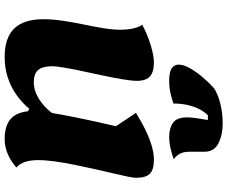

<svg xmlns="http://www.w3.org/2000/svg" viewBox="-94 -834 953 804"><g transform="rotate(90 382.0 -431.5)"><path d="M218 25Q138 25 99 -15Q60 -55 60 -137Q60 -176 66.5 -219.5Q73 -263 82 -306Q91 -349 97.5 -388.5Q104 -428 104 -460Q104 -489 98.5 -513.5Q93 -538 83 -551Q124 -573 168.5 -586.5Q213 -600 240 -600Q281 -600 299.5 -583.5Q318 -567 318 -529Q318 -508 312 -471.5Q306 -435 297 -392Q288 -349 278.5 -305.5Q269 -262 263 -227Q257 -192 257 -172Q257 -133 273 -115Q289 -97 324 -97Q366 -97 408 -128.5Q450 -160 475 -210L490 -51L435 -78Q409 -47 375.5 -23.5Q342 0 302.5 12.5Q263 25 218 25ZM562 25Q501 25 472.5 -5Q444 -35 444 -99Q444 -121 451.5 -167Q459 -213 473 -282Q487 -351 508 -441L452 -525Q498 -553 533 -569Q568 -585 596 -592.5Q624 -600 649 -600Q690 -600 707 -583Q724 -566 724 -526Q724 -514 718.5 -487.5Q713 -461 704.5 -425.5Q696 -390 687 -349.5Q678 -309 669.5 -267Q661 -225 655.5 -186Q650 -147 650 -115Q650 -50 681 -24Q624 25 562 25ZM317 -664Q280 -664 265 -675Q250 -686 250 -703Q250 -725 266 -752.5Q282 -780 305 -806.5Q328 -833 348 -851Q373 -868 413.5 -878Q454 -888 495 -888Q545 -888 580 -870Q615 -852 615 -811V-748Q615 -723 624 -707.5Q633 -692 646 -683Q627 -676 602 -670Q577 -664 552 -664Q516 -664 493.5 -680Q471 -696 471 -739Q471 -756 474.5 -779.5Q478 -803 482 -826H462Q444 -807 433.5 -784Q423 -761 418 -735.5Q413 -710 413 -682Q394 -675 370 -669.5Q346 -664 317 -664Z"/></g></svg>

Font: Lemonada
Style: Regular
Weight: 400
Designer: Mohamed Gaber (Arabic), Eduardo Tunni (Latin)
Foundry: Kief Type Foundry
Version: Version 4.005